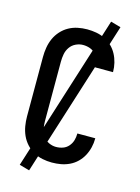

<svg xmlns="http://www.w3.org/2000/svg" viewBox="-132 -891 764 1046"><g transform="rotate(15 250.0 -368.0)"><path d="M247 8Q220 8 193.5 2.5Q167 -3 143.5 -16Q120 -29 101.5 -49.5Q83 -70 72 -94.5Q61 -119 56.5 -146Q52 -173 52 -200V-535Q52 -562 56.5 -589Q61 -616 72 -640.5Q83 -665 101.5 -685.5Q120 -706 143.5 -719Q167 -732 193.5 -737.5Q220 -743 247 -743Q273 -743 298 -738.5Q323 -734 346 -723Q369 -712 387.5 -694Q406 -676 418 -653.5Q430 -631 436 -606Q442 -581 442 -556Q442 -556 442 -555.5Q442 -555 442 -554H341Q341 -554 341 -554.5Q341 -555 341 -555Q341 -575 335.5 -593.5Q330 -612 317 -627Q304 -642 285.5 -648.5Q267 -655 247 -655Q226 -655 206 -645.5Q186 -636 173.5 -618Q161 -600 157 -578.5Q153 -557 153 -535V-200Q153 -178 157 -156.5Q161 -135 173.5 -117Q186 -99 206 -89.5Q226 -80 247 -80Q267 -80 285.5 -86.5Q304 -93 317 -108Q330 -123 335.5 -141.5Q341 -160 341 -180Q341 -180 341 -180.5Q341 -181 341 -181H442Q442 -180 442 -179.5Q442 -179 442 -179Q442 -154 436 -129Q430 -104 418 -81.5Q406 -59 387.5 -41Q369 -23 346 -12Q323 -1 298 3.5Q273 8 247 8ZM139 81 82 65 361 -817 418 -801Z"/></g></svg>

Font: Iosevka SS04 Semibold
Style: Regular
Weight: 600
Monospace: yes
Designer: Belleve Invis
Foundry: Belleve Invis
Version: Version 19.0.0; ttfautohint (v1.8.4)